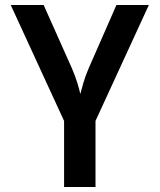

<svg xmlns="http://www.w3.org/2000/svg" viewBox="-20 -750 640 770"><path d="M237 0V-265L23 -730H155L268 -477Q281 -447 290 -418Q299 -389 302 -373Q306 -389 314.5 -418Q323 -447 336 -477L447 -730H577L363 -265V0Z"/></svg>

Font: JetBrains Mono NL
Style: Bold
Weight: 700
Monospace: yes
Designer: Philipp Nurullin, Konstantin Bulenkov
Foundry: JetBrains
Version: Version 2.305; ttfautohint (v1.8.4.7-5d5b)